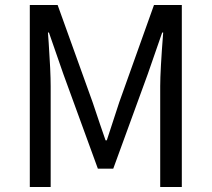

<svg xmlns="http://www.w3.org/2000/svg" viewBox="-20 -753 852 773"><path d="M212 -733 353 -341Q387 -239 405 -188H410L460 -341L600 -733H712V0H625V-406Q625 -468 637 -622H633L575 -455L436 -74H374L235 -455L177 -622H173L176 -581Q184 -465 184 -406V0H100V-733Z"/></svg>

Font: Noto Sans SC
Style: Regular
Weight: 400
Designer: Ryoko NISHIZUKA ____ (kana & ideographs); Paul D. Hunt (Latin, Greek & Cyrillic); Wenlong ZHANG ___ (bopomofo); Sandoll 
Foundry: Adobe Systems Incorporated
Version: Version 1.004